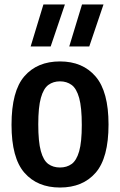

<svg xmlns="http://www.w3.org/2000/svg" viewBox="-20 -828 536 858"><path d="M248 10Q147 10 89.2 -56Q31.5 -122 31.5 -270.5Q31.5 -421 89 -487.2Q146.5 -553.5 248 -553.5Q349.5 -553.5 407.2 -486.2Q465 -419 465 -271.5Q465 -122.5 407.5 -56.2Q350 10 248 10ZM248 -79.5Q278.5 -79.5 300.2 -95.2Q322 -111 333.8 -152Q345.5 -193 345.5 -269.5Q345.5 -348 333.8 -390.2Q322 -432.5 300 -448.5Q278 -464.5 248 -464.5Q218 -464.5 196.2 -448.5Q174.5 -432.5 162.8 -391Q151 -349.5 151 -272.5Q151 -194.5 162.5 -152.8Q174 -111 195.8 -95.2Q217.5 -79.5 248 -79.5ZM289.5 -620.5 346.5 -808H442.5L379 -620.5ZM117 -620.5 174 -808H270L206.5 -620.5Z"/></svg>

Font: Encode Sans Condensed SemiBold
Style: Regular
Weight: 600
Width: 3
Designer: Multiple Designers
Foundry: Impallari Type
Version: Version 3.000; ttfautohint (v1.8.3) -l 8 -r 50 -G 200 -x 14 